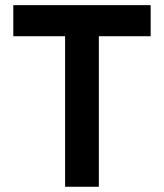

<svg xmlns="http://www.w3.org/2000/svg" viewBox="-20 -713 626 733"><path d="M228.5 0V-693.4H357.4V0ZM30.8 -574.7V-693.4H555.2V-574.7Z"/></svg>

Font: Cascadia Code
Style: Regular
Weight: 400
Monospace: yes
Designer: Aaron Bell
Foundry: Saja Typeworks
Version: Version 2106.017